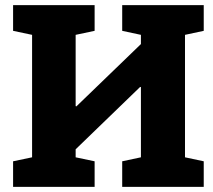

<svg xmlns="http://www.w3.org/2000/svg" viewBox="-20 -731 833 751"><path d="M31.2 0V-100.1L105.5 -115.7V-594.7L31.2 -610.4V-710.9H105.5H275.9H350.1V-610.4L275.9 -594.7V-315.9L278.8 -314.9L531.2 -558.6V-594.7L458 -610.4V-710.9H531.2H703.6H776.9V-610.4L703.6 -594.7V-115.7L776.9 -100.1V0H458V-100.1L531.2 -115.7V-390.1L528.3 -391.1L275.9 -147V-115.7L350.1 -100.1V0Z"/></svg>

Font: Roboto Slab LO Black
Style: Regular
Weight: 900
Designer: Google
Version: Version 2.000